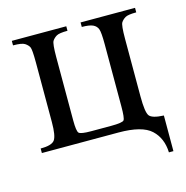

<svg xmlns="http://www.w3.org/2000/svg" viewBox="-89 -531 714 739"><g transform="rotate(-15 267.5 -161.5)"><path d="M513 -18V124H495Q493 67 457 33.5Q421 0 327 0H22V-18Q66 -18 78 -34Q90 -50 90 -105V-342Q90 -395 85 -404.5Q80 -414 68.5 -421.5Q57 -429 22 -429V-447H239V-429Q206 -429 195 -422.5Q184 -416 177.5 -406Q171 -396 171 -342V-90Q171 -47 178.5 -39.5Q186 -32 227 -32H306Q352 -32 358 -40Q364 -48 364 -94V-342Q364 -389 359 -402.5Q354 -416 340 -422.5Q326 -429 296 -429V-447H513V-429Q480 -429 469 -422.5Q458 -416 451.5 -406Q445 -396 445 -342V-112Q445 -49 456 -34.5Q467 -20 513 -18Z"/></g></svg>

Font: New Athena Unicode
Style: Regular
Weight: 400
Designer: J. Rusten 1997; rev. by R. Hancock 2001, 2002, rev. by D. Mastronarde 2002-2021
Foundry: GreekKeys New Athena Unicode
Version: Version 5.008